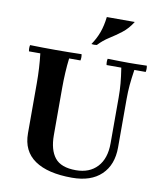

<svg xmlns="http://www.w3.org/2000/svg" viewBox="-100 -1020 943 1116"><g transform="rotate(10 371.0 -462.5)"><path d="M401 15Q258 15 181.5 -37.5Q105 -90 105 -195V-490Q105 -535 102.5 -579.5Q100 -624 95 -665H28Q24 -684 28 -702Q63 -701 104.5 -700.5Q146 -700 180 -700Q215 -700 256.5 -700.5Q298 -701 332 -702Q336 -684 332 -665H265Q260 -624 257.5 -579.5Q255 -535 255 -490V-211Q255 -124 291.5 -78Q328 -32 416 -32Q496 -32 542 -81.5Q588 -131 588 -221V-490Q588 -535 584.5 -574Q581 -613 573 -665H486Q482 -684 486 -702Q528 -701 561 -700.5Q594 -700 613 -700Q630 -700 656.5 -700.5Q683 -701 717 -702Q721 -684 717 -665H650Q642 -613 638.5 -574Q635 -535 635 -490V-205Q635 -102 574 -43.5Q513 15 401 15ZM604 -940Q578 -898 543.5 -871.5Q509 -845 474 -823Q439 -801 410 -770Q394 -767 378 -770Q404 -808 418.5 -848Q433 -888 439 -940Z"/></g></svg>

Font: Poltawski Nowy
Style: Bold
Weight: 700
Designer: Adam Pótawski, Mateusz Machalski, Borys Kosmynka, Ania Wieluska
Foundry: Capitalics.wtf
Version: Version 1.001;gftools[0.9.25]